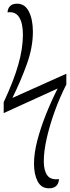

<svg xmlns="http://www.w3.org/2000/svg" viewBox="-26 -780 379 1039"><path d="M239 239Q197 239 177.5 201Q158 163 158 106Q158 49 176 -20Q194 -89 223 -161.5Q252 -234 286 -301L-6 -168V-227Q48 -342 73 -430Q98 -518 98 -592Q98 -655 77.5 -687Q57 -719 15 -713Q15 -732 27.5 -746Q40 -760 67 -760Q109 -760 130.5 -717Q152 -674 152 -608Q152 -524 119.5 -433.5Q87 -343 41 -250L333 -381V-323Q296 -250 269 -174.5Q242 -99 226.5 -30Q211 39 211 93Q211 143 230 169Q249 195 293 189Q292 213 278.5 226Q265 239 239 239Z"/></svg>

Font: Noto Serif Condensed Light
Style: Regular
Weight: 300
Width: 3
Designer: Monotype Design Team
Foundry: Monotype Imaging Inc.
Version: Version 2.013